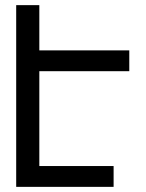

<svg xmlns="http://www.w3.org/2000/svg" viewBox="-20 -727 568 747"><path d="M43 -707H133V-531H483V-450H133V-81H422V0H43Z"/></svg>

Font: PlemolJP
Style: Regular
Weight: 400
Monospace: yes
Version: v2.0.4; ttfautohint (v1.8.4.7-5d5b-dirty) -l 6 -r 45 -G 200 